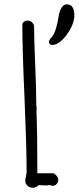

<svg xmlns="http://www.w3.org/2000/svg" viewBox="-20 -863 366 894"><path d="M252.4 -783.7Q248.5 -755.9 240.2 -729Q231.9 -702.1 220.2 -689Q208 -678.7 208 -667Q208 -661.1 212.2 -657.5Q216.3 -653.8 222.7 -653.8Q246.6 -653.8 271.5 -678.7Q295.9 -703.1 311 -734.6Q326.2 -766.1 326.2 -790Q326.2 -842.8 291.5 -842.8Q275.9 -842.8 265.9 -825.9Q255.9 -809.1 252.4 -783.7ZM149.9 -342.3V-346.7Q150.4 -348.1 150.4 -354Q150.4 -360.8 149.9 -366.2L148.9 -378.4Q148.9 -443.8 144 -558.1Q138.7 -684.1 138.7 -738.3Q138.7 -750 129.6 -758.5Q120.6 -767.1 108.4 -767.1Q98.1 -767.1 91.1 -761.2Q84 -755.4 84 -746.6Q84 -632.8 94.2 -405.8Q104 -172.4 104 -64.5Q104 -57.1 101.1 -43Q97.7 -29.3 97.7 -20.5Q97.7 -7.8 107.9 1.7Q118.2 11.2 131.3 11.2Q149.4 11.2 159.7 -1Q168.5 -1 175.8 -0.5L191.9 0.5Q203.6 0.5 210.9 -1.5L215.8 0Q221.2 2 226.1 2Q236.8 2 244.1 -6.6Q251.5 -15.1 251.5 -26.4Q251.5 -41.5 230 -56.2H153.8V-81.5Q153.8 -249.5 149.9 -342.3Z"/></svg>

Font: Amatica SC
Style: Bold
Weight: 400
Designer: Vernon Adams, Ben Nathan
Foundry: newtypography
Version: Version 2.000